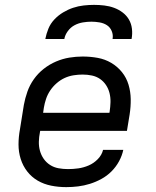

<svg xmlns="http://www.w3.org/2000/svg" viewBox="-20 -760 640 788"><path d="M252 8Q220 8 190 2Q160 -4 135 -18.5Q110 -33 92 -56Q74 -79 65 -107.5Q56 -136 56 -167Q56 -198 62 -230L78 -330Q83 -357 92.5 -384Q102 -411 119 -435Q136 -459 159.5 -477.5Q183 -496 210 -507.5Q237 -519 264.5 -523.5Q292 -528 319 -528Q351 -528 381 -522.5Q411 -517 436.5 -502Q462 -487 480.5 -464Q499 -441 507.5 -412.5Q516 -384 516.5 -353Q517 -322 512 -290L501 -223H145L144 -218Q140 -198 139.5 -178.5Q139 -159 144 -141Q149 -123 159.5 -108Q170 -93 185.5 -83Q201 -73 220 -69.5Q239 -66 259 -66Q280 -66 301.5 -69Q323 -72 344 -81Q365 -90 381.5 -107Q398 -124 403 -145H486Q481 -121 468.5 -98Q456 -75 437.5 -56.5Q419 -38 396 -25.5Q373 -13 349 -5.5Q325 2 300.5 5Q276 8 252 8ZM157 -297H429L430 -302Q433 -322 433.5 -341Q434 -360 429.5 -378Q425 -396 415 -411Q405 -426 390.5 -436Q376 -446 357.5 -450Q339 -454 319 -454Q301 -454 282 -451Q263 -448 245.5 -440Q228 -432 212.5 -418.5Q197 -405 186 -388.5Q175 -372 169 -354Q163 -336 160 -318ZM166 -600Q170 -621 178.5 -642Q187 -663 203 -680Q219 -697 239 -709Q259 -721 280 -728Q301 -735 323 -737.5Q345 -740 366 -740Q387 -740 408 -737.5Q429 -735 448 -728Q467 -721 483 -709Q499 -697 509 -680Q519 -663 521.5 -642Q524 -621 520 -600H442Q445 -617 438.5 -632.5Q432 -648 419 -656.5Q406 -665 389 -668Q372 -671 355 -671Q338 -671 320 -668Q302 -665 286 -656.5Q270 -648 258.5 -632.5Q247 -617 244 -600Z"/></svg>

Font: Iosevka Extended Oblique
Style: Regular
Weight: 400
Width: 7
Italic angle: -9°
Monospace: yes
Designer: Belleve Invis
Foundry: Belleve Invis
Version: Version 32.0.1; ttfautohint (v1.8.4)